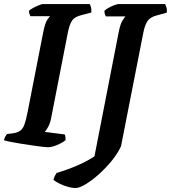

<svg xmlns="http://www.w3.org/2000/svg" viewBox="-30 -724 841 944"><path d="M205 0Q198 0 176.8 -2.5Q155.5 -5 127 -9.2Q98.5 -13.5 70 -18Q41.5 -22.5 19.5 -27Q-2.5 -31.5 -10.5 -34.5Q-8.5 -44 -3.8 -52.8Q1 -61.5 5 -65L36 -69Q58 -72.5 70.8 -82.5Q83.5 -92.5 91 -114.2Q98.5 -136 105.5 -172L182.5 -565.5Q192 -612.5 203.2 -628Q214.5 -643.5 216.5 -644.5H119.5Q117.5 -648 115 -654.8Q112.5 -661.5 112.5 -671Q119.5 -678 133.8 -685.5Q148 -693 161.8 -698.5Q175.5 -704 181 -704H410.5Q414 -699.5 417.2 -688.5Q420.5 -677.5 419 -662.5L370 -649.5Q337 -641.5 324.2 -622.5Q311.5 -603.5 303.5 -563.5L221.5 -143.5Q216.5 -118 206.8 -100.2Q197 -82.5 190 -75.5L288 -63Q290.5 -59 291.8 -50Q293 -41 292 -34.5Q276 -21.5 250 -10.8Q224 0 205 0ZM341.5 200.5Q326 200.5 305.2 195Q284.5 189.5 265.2 180Q246 170.5 233 161Q235.5 149 240.2 140Q245 131 248 126.5Q305 109.5 353.2 88.2Q401.5 67 434.5 44.5L553 -563Q561.5 -607 572.8 -624Q584 -641 587 -643.5H490.5Q488 -647.5 485.5 -655Q483 -662.5 483.5 -671Q491.5 -679 505.5 -686.5Q519.5 -694 533 -699Q546.5 -704 552.5 -704H782Q784 -699 788 -688.5Q792 -678 789.5 -661.5L741.5 -648.5Q710 -640.5 696.2 -621.8Q682.5 -603 674.5 -562.5L565 -5Q548.5 31 518.8 67.2Q489 103.5 455 133.8Q421 164 390.5 182.2Q360 200.5 341.5 200.5Z"/></svg>

Font: Texturina Medium
Style: Italic
Weight: 500
Italic angle: -11°
Designer: Guillermo Torres Carreño
Foundry: Omnibus-Type
Version: Version 1.002